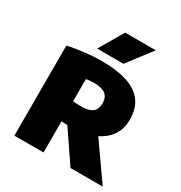

<svg xmlns="http://www.w3.org/2000/svg" viewBox="-186 -937 1006 1069"><g transform="rotate(30 317.0 -402.5)"><path d="M61 0V-579Q108.5 -589.5 165.5 -596.2Q222.5 -603 279.5 -603Q426 -603 499.8 -552.8Q573.5 -502.5 573.5 -400Q574 -333.5 539.2 -288.5Q504.5 -243.5 443 -220.8Q381.5 -198 300 -198Q287 -198 274 -198.5Q261 -199 248.5 -200V0ZM422 0 237.5 -271H439L629 0ZM301.5 -326.5Q349.5 -326.5 373 -344.2Q396.5 -362 396.5 -400.5Q396.5 -440 372.2 -458Q348 -476 300.5 -476Q287.5 -476 273.8 -475Q260 -474 248.5 -471.5V-329Q263.5 -328 274.8 -327.2Q286 -326.5 301.5 -326.5ZM217.5 -650 308.5 -805H505.5L387 -650Z"/></g></svg>

Font: Encode Sans SC Condensed Thin ExtraBold
Style: Regular
Weight: 800
Version: Version 3.002